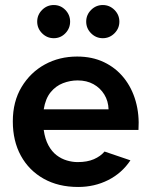

<svg xmlns="http://www.w3.org/2000/svg" viewBox="-20 -732 595 764"><path d="M291 12Q212 12 153.5 -21Q95 -54 63 -112.5Q31 -171 31 -249Q31 -328 66 -386Q101 -444 158.5 -475.5Q216 -507 287 -507Q347 -507 394 -484.5Q441 -462 473 -422Q505 -382 520 -329Q535 -276 531 -215H154Q159 -179 172.5 -154Q186 -129 205 -114.5Q224 -100 246 -93.5Q268 -87 289 -87Q327 -87 353.5 -98.5Q380 -110 396 -129L499 -94Q465 -43 410.5 -15.5Q356 12 291 12ZM154 -297H412Q411 -330 395 -356Q379 -382 352 -397Q325 -412 289 -412Q259 -412 230.5 -401Q202 -390 181.5 -365Q161 -340 154 -297ZM389 -580Q362 -580 342.5 -599.5Q323 -619 323 -646Q323 -673 342.5 -692.5Q362 -712 389 -712Q416 -712 435.5 -692.5Q455 -673 455 -646Q455 -619 435.5 -599.5Q416 -580 389 -580ZM194 -580Q167 -580 147.5 -599.5Q128 -619 128 -646Q128 -673 147.5 -692.5Q167 -712 194 -712Q221 -712 240 -692.5Q259 -673 259 -646Q259 -619 240 -599.5Q221 -580 194 -580Z"/></svg>

Font: Atkinson Hyperlegible Next SemiBold
Style: Regular
Weight: 600
Designer: Elliott Scott, Megan Eiswerth, Linus Boman, Theodore Petrosky, Letters from Sweden
Foundry: Applied Design Works, Letters from Sweden
Version: Version 2.001